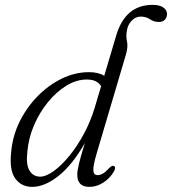

<svg xmlns="http://www.w3.org/2000/svg" viewBox="-20 -740 689 769"><path d="M436.5 -53.5Q420 -25.5 393.5 -8.5Q367 8.5 338 8.5Q289.5 8.5 289.5 -40Q289.5 -56 296 -83.2Q302.5 -110.5 320 -167.5Q270.5 -80 214.8 -35.8Q159 8.5 109 8.5Q65.5 8.5 41 -25.2Q16.5 -59 25 -133Q30.5 -195.5 58.5 -252.5Q86.5 -309.5 130.2 -354.2Q174 -399 227.2 -425Q280.5 -451 336.5 -451Q374 -451 397.5 -436.5L445.5 -598Q482 -720.5 591 -720.5Q620 -720.5 634.5 -709.8Q649 -699 649 -684.5Q649 -670.5 640.5 -661.2Q632 -652 616 -652Q596.5 -652 580.8 -662.8Q565 -673.5 544 -673.5Q523 -673.5 507.2 -657Q491.5 -640.5 488 -616.5Q484 -594 488.8 -573.5Q493.5 -553 484 -520.5L367.5 -126.5Q353 -78 353.8 -58.2Q354.5 -38.5 371.5 -38.5Q381 -38.5 392.2 -45Q403.5 -51.5 418.5 -68Q429.5 -79 436.5 -75Q445.5 -70.5 436.5 -53.5ZM89.5 -131.5Q83.5 -81 98.2 -56.8Q113 -32.5 140.5 -32.5Q164.5 -32.5 195.2 -54.8Q226 -77 257.5 -115.5Q289 -154 315.8 -203.5Q342.5 -253 359 -307.5L385 -395Q376.5 -408 362.8 -414.8Q349 -421.5 327 -421.5Q286.5 -421.5 246.5 -397.2Q206.5 -373 172.5 -331.5Q138.5 -290 116.2 -238.2Q94 -186.5 89.5 -131.5Z"/></svg>

Font: Fraunces 72pt S050 Light
Style: Italic
Weight: 300
Italic angle: -16°
Version: Version 1.000; ttfautohint (v1.8.3)